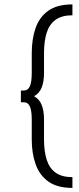

<svg xmlns="http://www.w3.org/2000/svg" viewBox="-20 -744 366 892"><path d="M316.5 129Q246 129 204.8 99.5Q163.5 70 145.5 19Q127.5 -32 127.5 -96V-187Q127.5 -230 118.8 -249.5Q110 -269 90 -269H77V-323.5H90Q110 -323.5 118.8 -343.2Q127.5 -363 127.5 -405.5V-497.5Q127.5 -561.5 145 -612.8Q162.5 -664 203.8 -693.8Q245 -723.5 316.5 -723.5V-673Q267.5 -673 238.5 -652.2Q209.5 -631.5 197 -592.2Q184.5 -553 184.5 -497V-405.5Q184.5 -321 139.5 -298V-296Q184.5 -272.5 184.5 -188.5V-97Q184.5 -41 197 -1.8Q209.5 37.5 238.5 58.2Q267.5 79 316.5 79Z"/></svg>

Font: Betina Sans Light
Style: Regular
Weight: 300
Designer: Jonathan Pinhorn (font) & Cristiano Sobral (main changes)
Version: Version 2.001;October 6, 2020;FontCreator 13.0.0.2681 64-bit